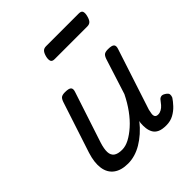

<svg xmlns="http://www.w3.org/2000/svg" viewBox="-212 -913 1071 1071"><g transform="rotate(-45 323.5 -377.5)"><path d="M184 16Q130 16 98 -8Q66 -32 59.5 -76.5Q53 -121 72 -181L171 -483Q178 -503 187.5 -509Q197 -515 216 -515Q247 -515 255.5 -505.5Q264 -496 257 -476L158 -175Q146 -137 147 -112Q148 -87 164.5 -74.5Q181 -62 215 -62Q242 -62 271.5 -77.5Q301 -93 332 -120.5Q363 -148 391.5 -187Q420 -226 443 -273L510 -483Q517 -503 526.5 -509Q536 -515 555 -515Q586 -515 594.5 -505.5Q603 -496 596 -476L478 -115Q475 -102 473 -89Q471 -76 476 -67.5Q481 -59 496 -59Q509 -59 521.5 -66Q534 -73 544 -84.5Q554 -96 562 -107Q568 -116 579 -119Q590 -122 605 -112Q621 -102 622 -91.5Q623 -81 618 -70Q607 -53 588 -32.5Q569 -12 543.5 2Q518 16 485 16Q452 16 433 7Q414 -2 405 -18Q396 -34 393.5 -54Q391 -74 393 -96L396 -108Q372 -78 346 -55Q320 -32 293 -16Q266 0 238.5 8Q211 16 184 16ZM306 -686Q286 -686 282 -698Q278 -710 282 -728Q287 -749 296 -760Q305 -771 323 -771H581Q601 -771 605 -759Q609 -747 604 -728Q599 -707 590 -696.5Q581 -686 563 -686Z"/></g></svg>

Font: Playwrite HR
Style: Regular
Weight: 400
Designer: Veronika Burian, José Scaglione
Foundry: TypeTogether
Version: Version 1.002